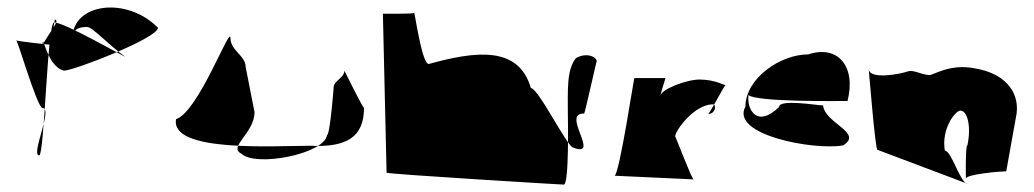

<svg xmlns="http://www.w3.org/2000/svg" viewBox="-20 -531 2796 519"><path d="M318 -378C324 -373 148 -474 126 -470C108 -470 100 -111 86 -111C62 -111 124 -239 95 -239C80 -239 23 -440 23 -422C23 -420 112 -410 118 -410L128 -478C148 -478 95 -422 95 -404C95 -456 103 -352 153 -340C179 -340 407 -428 407 -456C322 -542 176 -522 176 -428C176 -457 202 -458 216 -458C230 -458 274 -409 318 -378Z M456 -209C439 -118 722 -137 818 -137C918 -132 964 -161 964 -240C964 -232 911 -340 911 -340C911 -321 882 -312 882 -296C882 -293 872 -166 864 -166C858 -115 670 -78 632 -116C596 -134 668 -171 668 -228L644 -350C644 -381 603 -394 603 -428C603 -466 517 -229 456 -209Z M1025 -64C1035 -60 1495 -32 1504 -32C1519 -32 1515 -218 1515 -221C1515 -284 1511 -343 1537 -374C1565 -390 1593 -378 1593 -365C1593 -370 1561 -224 1559 -224C1495 -226 1606 -103 1529 -132C1511 -138 1435 -293 1415 -293C1382 -408 1265 -393 1139 -358C1119 -358 1099 -516 1099 -496C1099 -493 1013 -494 1015 -494Z M1641 -56C1641 -56 1858 -46 1855 -46C1850 -46 1805 -166 1805 -162C1805 -178 1857 -249 1907 -249C1917 -249 1915 -223 1894 -223C1898 -223 1938 -300 1941 -301C1938 -300 1913 -316 1871 -316C1835 -316 1765 -289 1765 -271C1765 -276 1779 -320 1779 -320H1695C1695 -332 1654 -56 1641 -56Z M1995 -243C1953 -166 2181 -124 2259 -138C2315 -172 2209 -198 2205 -246C2190 -246 2086 -264 2086 -242C2029 -186 1999 -230 2003 -274C2026 -255 2243 -258 2271 -258C2295 -354 2243 -410 2165 -384C2088 -384 1995 -318 1995 -243Z M2352 -126 2596 -34C2576 -34 2552 -124 2534 -124C2524 -182 2562 -232 2576 -232C2595 -232 2606 -190 2595 -138C2589 -138 2591 -44 2591 -48C2591 -60 2685 -68 2700 -68L2728 -224C2736 -288 2690 -334 2616 -346C2548 -360 2504 -328 2492 -328C2467 -330 2450 -343 2434 -338C2418 -332 2328 -313 2328 -346C2328 -352 2346 -122 2352 -126Z"/></svg>

Font: Recovery
Style: Regular
Weight: 400
Version: Version 0.27